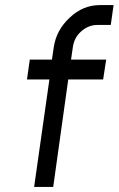

<svg xmlns="http://www.w3.org/2000/svg" viewBox="-20 -734 466 754"><path d="M372 -714Q306 -714 254 -665Q201 -616 191 -548L184 -500H97L86 -422H174L114 0H189L248 -422H385L397 -500H259L266 -548Q271 -586 298 -610Q327 -636 362 -636H415L426 -714Z"/></svg>

Font: Unageo
Style: Regular-Italic
Weight: 400
Designer: Richard Sepsi
Foundry: Richard Sepsi
Version: Version 2.000